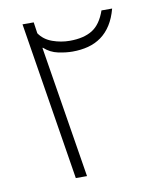

<svg xmlns="http://www.w3.org/2000/svg" viewBox="-70 -635 573 692"><g transform="rotate(-10 216.5 -289.5)"><path d="M59 -579H100L106 -538Q123 -513 154 -502Q185 -491 217 -491Q268 -491 299.5 -510.5Q331 -530 348 -579H387Q378 -545 362.5 -520.5Q347 -496 325.5 -480.5Q304 -465 277.5 -458Q251 -451 220 -451Q196 -451 167.5 -457Q139 -463 117 -483H115L193 0H152Z"/></g></svg>

Font: Noto Sans Syriac Eastern ExtraLight
Style: Regular
Weight: 250
Designer: Patrick Giasson and the Monotype Design Team
Foundry: Monotype Imaging Inc.
Version: Version 3.001